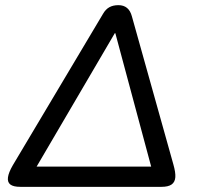

<svg xmlns="http://www.w3.org/2000/svg" viewBox="-20 -725 774 745"><path d="M29.8 -84 379.4 -670.8Q389.7 -688.9 404.2 -696.9Q418.7 -705 439.4 -705Q480.2 -705 491.7 -661.8L652.6 -87.5Q661.6 -56.2 660.3 -37.3Q658.9 -18.4 645.9 -9.2Q632.8 0 606.7 0H59.1Q31.9 0 20.1 -9.1Q8.4 -18.1 10.9 -36.9Q13.4 -55.7 29.8 -84ZM106.9 -78.5H581.7L576.1 -43.1L427.5 -596.3H425.5L101.3 -43.1Z"/></svg>

Font: SN Pro Thin
Style: Italic
Weight: 200
Italic angle: -9°
Designer: Tobias Whetton
Foundry: Supernotes
Version: Version 1.003;Glyphs 3.3 (3324)